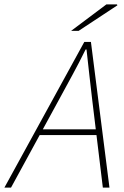

<svg xmlns="http://www.w3.org/2000/svg" viewBox="-62 -850 562 870"><path d="M-42 0 320 -660H350L434 0H404L356 -396Q350 -452 343 -509Q336 -566 330 -626H326Q296 -565 266 -510Q236 -455 204 -396L-12 0ZM104 -238 112 -264H392L386 -238ZM260 -710 420 -830H468L470 -826L294 -710Z"/></svg>

Font: Source Sans 3 VF
Style: Italic
Weight: 200
Italic angle: -11°
Designer: Paul D. Hunt
Foundry: Adobe Systems Incorporated
Version: Version 3.042;hotconv 1.0.118;makeotfexe 2.5.65603